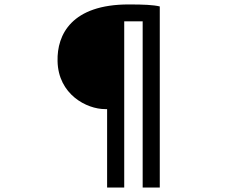

<svg xmlns="http://www.w3.org/2000/svg" viewBox="-20 -788 1040 864"><path d="M462 56H539V-692H622V56H699V-759C670 -766 627 -768 559 -768C303 -768 236 -633 239 -513C242 -363 370 -297 453 -297H462Z"/></svg>

Font: Spoqa Han Sans Neo Medium
Style: Regular
Weight: 500
Designer: [Spoqa Han Sans Neo] Dong-huui Kim  Younghwa Kang  Yujin Lee  [Noto Sans] Ryoko NISHIZUKA  (kana & ideographs); Paul D. 
Foundry: Spoqa (http://www.spoqa-han-sans.com)
Version: Version 1.000